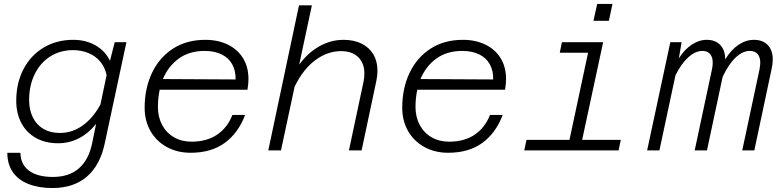

<svg xmlns="http://www.w3.org/2000/svg" viewBox="-20 -759 3940 969"><path d="M559 -546H618L509 -37Q486 74 419 132Q352 190 244 190Q176 190 124.5 170Q73 150 45 110Q17 70 17 12H83Q84 71 126.5 102.5Q169 134 247 134Q329 134 378.5 90.5Q428 47 445 -36L465 -134Q428 -87 379 -61.5Q330 -36 273 -36Q208 -36 160 -63.5Q112 -91 87 -139.5Q62 -188 62 -250Q62 -340 98.5 -410Q135 -480 200.5 -519Q266 -558 350 -558Q414 -558 463 -529.5Q512 -501 535 -452ZM281 -88Q346 -88 398.5 -126.5Q451 -165 487 -232L518 -380Q510 -419 486.5 -447.5Q463 -476 427 -491Q391 -506 349 -506Q284 -506 233.5 -474Q183 -442 155 -384.5Q127 -327 127 -254Q127 -205 145.5 -167Q164 -129 199 -108.5Q234 -88 281 -88Z M710 -215Q710 -313 747 -391Q784 -469 853 -513.5Q922 -558 1016 -558Q1080 -558 1129.5 -534Q1179 -510 1206.5 -465.5Q1234 -421 1234 -360Q1234 -338 1229 -306H786Q777 -264 777 -219Q777 -168 798.5 -128Q820 -88 858.5 -66Q897 -44 946 -44Q1024 -44 1076 -79.5Q1128 -115 1153 -179H1217Q1183 -88 1114.5 -38Q1046 12 942 12Q874 12 821 -17.5Q768 -47 739 -98.5Q710 -150 710 -215ZM1169 -358Q1170 -402 1152 -434.5Q1134 -467 1098.5 -484.5Q1063 -502 1013 -502Q936 -502 883 -464Q830 -426 802 -360Z M1819 -388Q1819 -440 1788 -470.5Q1757 -501 1701 -501Q1633 -501 1571.5 -455.5Q1510 -410 1467 -322L1398 0H1334L1489 -732H1554L1490 -433Q1534 -493 1592 -525.5Q1650 -558 1714 -558Q1766 -558 1804.5 -539Q1843 -520 1864 -485Q1885 -450 1885 -402Q1885 -376 1879 -349L1805 0H1741L1815 -348Q1819 -367 1819 -388Z M2010 -215Q2010 -313 2047 -391Q2084 -469 2153 -513.5Q2222 -558 2316 -558Q2380 -558 2429.5 -534Q2479 -510 2506.5 -465.5Q2534 -421 2534 -360Q2534 -338 2529 -306H2086Q2077 -264 2077 -219Q2077 -168 2098.5 -128Q2120 -88 2158.5 -66Q2197 -44 2246 -44Q2324 -44 2376 -79.5Q2428 -115 2453 -179H2517Q2483 -88 2414.5 -38Q2346 12 2242 12Q2174 12 2121 -17.5Q2068 -47 2039 -98.5Q2010 -150 2010 -215ZM2469 -358Q2470 -402 2452 -434.5Q2434 -467 2398.5 -484.5Q2363 -502 2313 -502Q2236 -502 2183 -464Q2130 -426 2102 -360Z M2637 -53H2854L2948 -493H2805L2816 -546H3024L2918 -53H3113L3102 0H2626ZM2994 -739H3071L3053 -654H2975Z M3817 -442Q3817 -471 3803.5 -486.5Q3790 -502 3764 -502Q3728 -502 3692.5 -468.5Q3657 -435 3627 -371L3548 0H3486L3573 -408Q3577 -425 3577 -443Q3577 -471 3563.5 -486.5Q3550 -502 3525 -502Q3490 -502 3454.5 -470.5Q3419 -439 3389 -379L3308 0H3246L3363 -546H3420L3406 -464Q3434 -509 3471 -533.5Q3508 -558 3547 -558Q3590 -558 3615 -532Q3640 -506 3640 -459Q3669 -507 3706.5 -532.5Q3744 -558 3785 -558Q3829 -558 3854.5 -532Q3880 -506 3880 -458Q3880 -436 3874 -410L3787 0H3726L3813 -408Q3817 -432 3817 -442Z"/></svg>

Font: Azeret Mono Light
Style: Italic
Weight: 300
Italic angle: -12°
Designer: Martin Vácha
Foundry: Displaay
Version: Version 1.000; Glyphs 3.0.3, build 3074